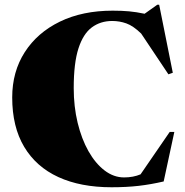

<svg xmlns="http://www.w3.org/2000/svg" viewBox="-20 -775 779 810"><path d="M503.5 -26.5Q542 -26.5 573 -39.5L696 -218.5H715.5L670.5 -9.5Q617 3 565.5 9Q514 15 450.5 15Q320 15 226.2 -28Q132.5 -71 82 -155.5Q31.5 -240 31.5 -364Q31.5 -472.5 84.5 -555Q137.5 -637.5 232.8 -683.8Q328 -730 455.5 -730Q494.5 -730 524.5 -727.2Q554.5 -724.5 590 -717L643.5 -755H651.5L709 -468L690.5 -461.5L575.5 -633.5Q542 -666 513.2 -676.2Q484.5 -686.5 453.5 -686.5Q404 -686.5 367.5 -659.5Q331 -632.5 311 -570.8Q291 -509 291 -403.5Q291 -325.5 307.5 -257.2Q324 -189 353.2 -137.2Q382.5 -85.5 421 -56Q459.5 -26.5 503.5 -26.5Z"/></svg>

Font: Newsreader Display ExtraBold
Style: Regular
Weight: 800
Designer: Hugues Gentile
Foundry: Production Type
Version: Version 1.001